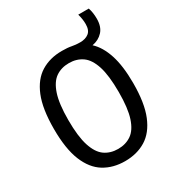

<svg xmlns="http://www.w3.org/2000/svg" viewBox="-210 -1012 1048 1146"><g transform="rotate(-30 314.0 -439.0)"><path d="M314 9.5Q231.5 9.5 170 -28.2Q108.5 -66 74.5 -149.2Q40.5 -232.5 40.5 -370Q40.5 -507.5 74.5 -590.8Q108.5 -674 170 -711.8Q231.5 -749.5 314 -749.5Q354 -749.5 379.8 -744.2Q405.5 -739 435.5 -739Q472 -739 495 -757Q518 -775 518 -817.5Q518 -836.5 515.2 -853.2Q512.5 -870 507.5 -888H580Q591.5 -854.5 591.5 -812Q591.5 -756.5 563.2 -725.8Q535 -695 490 -687Q536.5 -644.5 562 -566.5Q587.5 -488.5 587.5 -370Q587.5 -232.5 553.2 -149.2Q519 -66 457.5 -28.2Q396 9.5 314 9.5ZM314 -74.5Q366.5 -74.5 405.2 -101.2Q444 -128 465 -191.8Q486 -255.5 486 -367Q486 -481.5 465 -546.5Q444 -611.5 405.2 -638.5Q366.5 -665.5 314 -665.5Q261 -665.5 222.5 -638.8Q184 -612 162.8 -548.2Q141.5 -484.5 141.5 -373Q141.5 -258.5 162.8 -193.5Q184 -128.5 222.5 -101.5Q261 -74.5 314 -74.5Z"/></g></svg>

Font: Encode Sans Condensed Condensed Medium
Style: Regular
Weight: 500
Width: 3
Designer: Multiple Designers
Foundry: Impallari Type
Version: Version 3.000; ttfautohint (v1.8.3) -l 8 -r 50 -G 200 -x 14 